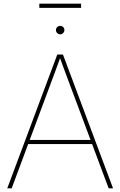

<svg xmlns="http://www.w3.org/2000/svg" viewBox="-20 -1024 655 1044"><path d="M19.5 0 291.5 -727.5H322.3L594.7 0H570.8L359.9 -563.5Q345.2 -602.5 330.8 -641.6Q316.4 -680.7 302.2 -719.7H311Q296.9 -680.7 282.5 -641.6Q268.1 -602.5 253.4 -563.5L43.5 0ZM127.4 -240.7V-263.2H487.3V-240.7ZM307.6 -837.4Q297.9 -837.4 291 -844.2Q284.2 -851.1 284.2 -860.8Q284.2 -870.1 291 -876.7Q297.9 -883.3 307.6 -883.3Q316.9 -883.3 323.5 -876.7Q330.1 -870.1 330.1 -860.8Q330.1 -851.1 323.5 -844.2Q316.9 -837.4 307.6 -837.4ZM420.9 -1003.9V-981.4H193.8V-1003.9Z"/></svg>

Font: Inter 24pt Thin
Style: Regular
Weight: 250
Designer: Rasmus Andersson
Foundry: rsms
Version: Version 4.001;git-66647c0bb